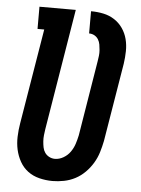

<svg xmlns="http://www.w3.org/2000/svg" viewBox="-53 -777 606 827"><g transform="rotate(5 250.0 -363.5)"><path d="M205 8Q176 8 148 1Q120 -6 98.5 -22Q77 -38 63.5 -62Q50 -86 44 -113Q38 -140 39 -169.5Q40 -199 45 -228L113 -639H84V-735H241L155 -212Q153 -199 151.5 -185.5Q150 -172 151 -158.5Q152 -145 154.5 -132.5Q157 -120 164 -110Q171 -100 182.5 -94Q194 -88 207 -88Q226 -88 244 -98.5Q262 -109 273.5 -125.5Q285 -142 291 -160.5Q297 -179 301 -198Q314 -279 327.5 -360Q341 -441 354 -522Q356 -534 357.5 -546.5Q359 -559 358 -571.5Q357 -584 355 -595.5Q353 -607 347 -617Q341 -627 330.5 -633Q320 -639 307 -639V-735Q335 -735 361 -729.5Q387 -724 408.5 -710Q430 -696 444.5 -675Q459 -654 465.5 -629Q472 -604 471.5 -576.5Q471 -549 467 -522L411 -183Q406 -158 398.5 -133.5Q391 -109 377.5 -86.5Q364 -64 345 -45Q326 -26 303 -14Q280 -2 254.5 3Q229 8 205 8Z"/></g></svg>

Font: Iosevka Curly Slab Oblique
Style: Bold
Weight: 700
Italic angle: -9°
Monospace: yes
Designer: Belleve Invis
Foundry: Belleve Invis
Version: Version 11.1.0; ttfautohint (v1.8.3)